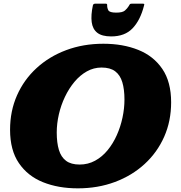

<svg xmlns="http://www.w3.org/2000/svg" viewBox="-20 -1009 990 1049"><path d="M587.5 -810Q662 -810 704.2 -854.2Q746.5 -898.5 766.5 -977Q769 -984.5 768 -986.8Q767 -989 759 -989H700.5Q691.5 -989 689 -985.2Q686.5 -981.5 682.5 -974.5Q675.5 -963 662.5 -951.5Q649.5 -940 615 -940Q578.5 -940 571.8 -953Q565 -966 565.5 -981Q566 -989 558 -989H501Q489.5 -989 487.5 -979.5Q476 -926 481 -888Q486 -850 511.5 -830Q537 -810 587.5 -810ZM545 -770 535 -640Q582 -640 609.2 -619.5Q636.5 -599 648.2 -560Q660 -521 660 -465Q660 -416.5 649.2 -366.2Q638.5 -316 618 -270.2Q597.5 -224.5 567.8 -188.2Q538 -152 499.5 -131Q461 -110 415 -110L405 20Q515 20 608 -14.8Q701 -49.5 770 -112.8Q839 -176 877 -261.8Q915 -347.5 915 -450Q915 -561.5 867 -632.2Q819 -703 735.2 -736.5Q651.5 -770 545 -770ZM405 20 415 -110Q368 -110 340.8 -130.5Q313.5 -151 301.8 -190Q290 -229 290 -285Q290 -333.5 301.5 -383.8Q313 -434 334.8 -479.8Q356.5 -525.5 386.8 -561.8Q417 -598 454.5 -619Q492 -640 535 -640L545 -770Q435 -770 342 -735.2Q249 -700.5 180 -637.2Q111 -574 73 -488.2Q35 -402.5 35 -300Q35 -188.5 83.2 -117.8Q131.5 -47 215 -13.5Q298.5 20 405 20Z"/></svg>

Font: Besley Black
Style: Italic
Weight: 900
Italic angle: -13°
Designer: Owen Earl
Foundry: indestructible type*
Version: Version 2.001